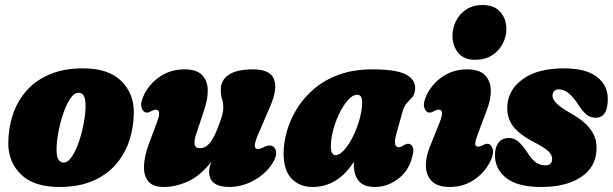

<svg xmlns="http://www.w3.org/2000/svg" viewBox="-20 -734 2438 764"><path d="M311 -462Q411 -462 461.8 -412.5Q512.5 -363 512.5 -288.5Q512.5 -231 495.5 -177.5Q478.5 -124 442.8 -81.8Q407 -39.5 350.8 -14.8Q294.5 10 216 10Q115.5 10 64.2 -39.2Q13 -88.5 13 -164Q13 -221 30 -274.5Q47 -328 83 -370.2Q119 -412.5 175.5 -437.2Q232 -462 311 -462ZM232 -87Q250.5 -87 266.5 -111.2Q282.5 -135.5 294.8 -172.2Q307 -209 313.8 -247Q320.5 -285 320.5 -312.5Q320.5 -342.5 312.8 -353.8Q305 -365 293.5 -365Q275 -365 259 -340.8Q243 -316.5 230.8 -279.8Q218.5 -243 211.8 -205Q205 -167 205 -139.5Q205 -109.5 213 -98.2Q221 -87 232 -87Z M1052.5 -155Q1073 -155 1077.8 -133.5Q1082.5 -112 1065 -85.5Q1038 -42.5 990.5 -16.2Q943 10 892.5 10Q812 10 812 -51.5Q812 -60.5 814.5 -70.2Q817 -80 821 -90.5Q777 -34 727.8 -12Q678.5 10 630.5 10Q587.5 10 569.2 -13.5Q551 -37 553 -75.8Q555 -114.5 572 -160.5L605 -248.5Q623.5 -297.5 601 -297.5Q592 -297.5 580.5 -291Q572 -286 565 -286Q550 -286 543.5 -305Q537 -324 554 -359Q577 -403.5 618.8 -430.8Q660.5 -458 714 -458Q761 -458 783 -436.5Q805 -415 806.5 -379Q808 -343 793.5 -299.5L760.5 -200Q752.5 -176.5 754.5 -160.5Q756.5 -144.5 775.5 -144.5Q797.5 -144.5 813.5 -163.5Q829.5 -182.5 843.5 -217.5Q858 -253.5 863.2 -272.2Q868.5 -291 868.5 -307.5Q868.5 -324.5 863.5 -340.2Q858.5 -356 858.5 -376.5Q858.5 -415 890.2 -436.5Q922 -458 986.5 -458Q1054.5 -458 1070 -419.5Q1085.5 -381 1055.5 -311.5L1007 -199Q993 -165.5 993.8 -153.2Q994.5 -141 1007 -141Q1015.5 -141 1033 -150Q1043 -155 1052.5 -155Z M1556.5 -199Q1542.5 -148 1567.5 -148Q1573 -148 1577.2 -150.5Q1581.5 -153 1588 -157Q1596 -162 1602.5 -162Q1618 -162 1623 -147Q1628 -132 1617 -98Q1601 -48 1559.8 -19Q1518.5 10 1472 10Q1428 10 1408 -13.5Q1388 -37 1388 -78Q1388 -84 1388 -90Q1323 10 1224.5 10Q1172.5 10 1140.5 -23Q1108.5 -56 1108.5 -124Q1108.5 -164 1121 -209.5Q1133.5 -255 1160 -299Q1186.5 -343 1228 -379Q1269.5 -415 1327.8 -436.5Q1386 -458 1462 -458Q1560 -458 1598.2 -436Q1636.5 -414 1631.5 -375.5Q1629 -356 1619.5 -346Q1610 -336 1599 -324.2Q1588 -312.5 1581 -287ZM1296.5 -151.5Q1296.5 -132.5 1302 -124.5Q1307.5 -116.5 1314.5 -116.5Q1331.5 -116.5 1350 -137.5Q1368.5 -158.5 1384.8 -191.2Q1401 -224 1411 -260.2Q1421 -296.5 1421 -327.5Q1421 -357 1401.5 -357Q1384 -357 1365.5 -336.8Q1347 -316.5 1331.2 -284.5Q1315.5 -252.5 1306 -217Q1296.5 -181.5 1296.5 -151.5Z M1870.5 -496Q1826.5 -496 1803.8 -523.2Q1781 -550.5 1780.5 -591Q1780.5 -622.5 1794.5 -650.5Q1808.5 -678.5 1835.2 -696.2Q1862 -714 1900 -714Q1946.5 -714 1970.5 -686.8Q1994.5 -659.5 1995 -619Q1995 -588 1980.2 -559.8Q1965.5 -531.5 1937.8 -513.8Q1910 -496 1870.5 -496ZM1881 -199.5Q1872 -176 1871.2 -163.2Q1870.5 -150.5 1882.5 -150.5Q1891.5 -150.5 1903 -157Q1911.5 -162 1918.5 -162Q1933.5 -162 1940.2 -143Q1947 -124 1929.5 -89Q1906.5 -45 1864.8 -17.5Q1823 10 1769.5 10Q1722.5 10 1699.5 -12Q1676.5 -34 1674.8 -70.2Q1673 -106.5 1690 -148.5L1730 -248.5Q1749.5 -297.5 1726 -297.5Q1717 -297.5 1705.5 -291Q1697 -286 1690 -286Q1675 -286 1668.5 -305Q1662 -324 1679 -359Q1702 -403.5 1743.8 -430.8Q1785.5 -458 1839 -458Q1886 -458 1908.5 -436Q1931 -414 1932.8 -378Q1934.5 -342 1918.5 -299.5Z M2150 -76Q2177 -76 2177 -102Q2177 -116 2164 -130.2Q2151 -144.5 2104 -169Q2044.5 -200 2020 -233.8Q1995.5 -267.5 1999 -317.5Q2005 -381 2063.8 -421.5Q2122.5 -462 2224.5 -462Q2310 -462 2354.2 -429Q2398.5 -396 2398.5 -340Q2398.5 -265.5 2350 -265.5Q2330.5 -265.5 2315.5 -276.8Q2300.5 -288 2281.5 -317Q2263 -345.5 2244.2 -362Q2225.5 -378.5 2203 -378.5Q2191 -378.5 2184.8 -371Q2178.5 -363.5 2178.5 -353Q2178.5 -339.5 2193.2 -323.8Q2208 -308 2249 -284.5Q2299 -256.5 2322.8 -228.2Q2346.5 -200 2351.5 -171.5Q2356.5 -143 2350.5 -113.5Q2339 -56 2281.5 -23Q2224 10 2134.5 10Q2039 10 1994.2 -25.8Q1949.5 -61.5 1949.5 -116Q1949.5 -148.5 1964 -166.8Q1978.5 -185 2005 -185Q2026.5 -185 2043.5 -169.8Q2060.5 -154.5 2077.5 -128.5Q2097 -98 2113.5 -87Q2130 -76 2150 -76Z"/></svg>

Font: Fraunces 144pt SuperSoft Black
Style: Italic
Weight: 900
Italic angle: -16°
Version: Version 1.000;[b76b70a41]